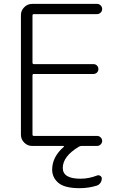

<svg xmlns="http://www.w3.org/2000/svg" viewBox="-20 -774 619 990"><path d="M249 100.6Q249 35.2 308.6 -16.6Q310.5 -17.6 309.6 -19.5Q308.6 -21.5 306.6 -21.5H145.5Q122.1 -21.5 105 -38.6Q87.9 -55.7 87.9 -79.1V-696.3Q87.9 -719.7 105 -736.8Q122.1 -753.9 145.5 -753.9H480.5Q491.2 -753.9 499 -746.1Q506.8 -738.3 506.8 -727.5Q506.8 -716.8 499 -709Q491.2 -701.2 480.5 -701.2H154.3Q147.5 -701.2 147.5 -693.4V-451.2Q147.5 -443.4 154.3 -443.4H461.9Q472.7 -443.4 480 -436Q487.3 -428.7 487.3 -418Q487.3 -407.2 480 -399.9Q472.7 -392.6 461.9 -392.6H154.3Q147.5 -392.6 147.5 -384.8V-80.1Q147.5 -73.2 154.3 -73.2H480.5Q491.2 -73.2 499 -65.4Q506.8 -57.6 506.8 -47.4Q506.8 -37.1 499 -29.3Q491.2 -21.5 480.5 -21.5H400.4Q393.6 -21.5 386.7 -17.6Q303.7 32.2 303.7 91.8Q303.7 147.5 394.5 147.5Q438.5 147.5 480.5 130.9Q489.3 127.9 497.1 132.8Q504.9 137.7 504.9 146.5Q504.9 158.2 498 168.5Q491.2 178.7 480.5 182.6Q437.5 196.3 390.6 196.3Q313.5 196.3 281.2 168.9Q249 141.6 249 100.6Z"/></svg>

Font: Gen Jyuu Gothic Light
Style: Regular
Weight: 200
Designer: [Source Han Sans]
Ryoko NISHIZUKA  (kana & ideographs); Paul D. Hunt (Latin, Greek & Cyrillic); Wenlong ZHANG  (bopomofo
Version: Version 1.002.20150607